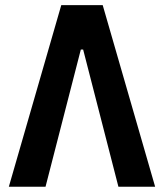

<svg xmlns="http://www.w3.org/2000/svg" viewBox="-20 -713 626 733"><path d="M13.7 0 213.9 -693.4H372.1L572.3 0H432.1L297.4 -523.9H288.6L153.8 0Z"/></svg>

Font: CaskaydiaMono NF
Style: Bold
Weight: 700
Designer: Aaron Bell
Foundry: Saja Typeworks
Version: Version 2111.001; ttfautohint (v1.8.4);Nerd Fonts 3.1.1